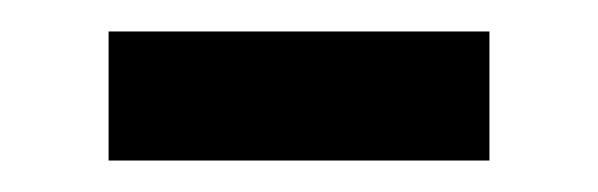

<svg xmlns="http://www.w3.org/2000/svg" viewBox="-20 -358 380 122"><path d="M49 -338H291V-256H49Z"/></svg>

Font: utelugu25
Style: Book
Weight: 400
Designer: Jelle Bosma - Monotype Design Team
Foundry: Monotype Imaging Inc.
Version: Version 2.003